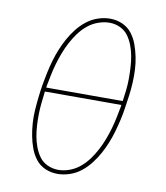

<svg xmlns="http://www.w3.org/2000/svg" viewBox="-84 -813 768 890"><g transform="rotate(10 300.0 -367.5)"><path d="M246 8Q215 8 188 -4Q161 -16 143.5 -38.5Q126 -61 116 -88.5Q106 -116 100.5 -145Q95 -174 93 -204Q91 -234 93 -264.5Q95 -295 98.5 -326Q102 -357 107 -388Q112 -416 118 -444.5Q124 -473 132 -501Q140 -529 151 -556.5Q162 -584 176.5 -610.5Q191 -637 210 -661.5Q229 -686 253.5 -705Q278 -724 306.5 -733.5Q335 -743 363 -743Q394 -743 421 -731Q448 -719 465.5 -696.5Q483 -674 493 -646.5Q503 -619 509 -590Q515 -561 516.5 -531Q518 -501 516.5 -470.5Q515 -440 511 -409Q507 -378 502 -347Q498 -319 491.5 -290.5Q485 -262 477 -234Q469 -206 458 -178.5Q447 -151 432.5 -124.5Q418 -98 399 -73.5Q380 -49 356 -30Q332 -11 303 -1.5Q274 8 246 8ZM126 -377H486Q490 -404 493 -431Q496 -458 496 -484.5Q496 -511 494.5 -537.5Q493 -564 488.5 -589Q484 -614 475 -638Q466 -662 451.5 -682Q437 -702 413.5 -713Q390 -724 363 -724Q337 -724 309.5 -714Q282 -704 260 -685.5Q238 -667 221 -643.5Q204 -620 191 -595Q178 -570 168 -543.5Q158 -517 150.5 -491Q143 -465 137.5 -438Q132 -411 127 -385ZM247 -11Q273 -11 300 -21Q327 -31 349 -49.5Q371 -68 388 -91.5Q405 -115 418 -140Q431 -165 441 -191.5Q451 -218 458.5 -244Q466 -270 471.5 -297Q477 -324 482 -350L483 -358H123Q120 -331 117 -304Q114 -277 113.5 -250.5Q113 -224 114.5 -197.5Q116 -171 120.5 -146Q125 -121 134 -97Q143 -73 157.5 -53Q172 -33 196 -22Q220 -11 247 -11Z"/></g></svg>

Font: Iosevka Thin Extended Oblique
Style: Regular
Weight: 100
Width: 7
Italic angle: -9°
Monospace: yes
Designer: Belleve Invis
Foundry: Belleve Invis
Version: Version 32.5.0; ttfautohint (v1.8.4)